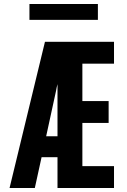

<svg xmlns="http://www.w3.org/2000/svg" viewBox="-20 -945 640 965"><path d="M28 0 206 -735H553V-625H394V-437H526V-327H394V-110H553V0H269V-155H189L155 0ZM212 -260H269V-522Q267 -514 265 -506Q263 -498 262 -490ZM128 -845V-925H472V-845Z"/></svg>

Font: Iosevka SS04 XBd Ex
Style: Regular
Weight: 800
Width: 7
Monospace: yes
Designer: Belleve Invis
Foundry: Belleve Invis
Version: Version 19.0.0; ttfautohint (v1.8.4)